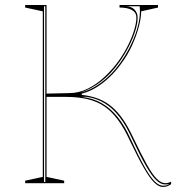

<svg xmlns="http://www.w3.org/2000/svg" viewBox="-20 -728 705 763"><path d="M627 15Q611 15 593 -2.5Q575 -20 551.5 -61Q528 -102 495 -171Q473 -219 448.5 -252Q424 -285 395 -305Q366 -325 328 -334Q290 -343 241 -343H165V-25L235 -10V0H80V-10L150 -25V-683L80 -698V-708H165V-356Q188 -356 210.5 -357Q233 -358 255 -358Q293 -358 328.5 -375.5Q364 -393 395 -422Q426 -451 450 -484Q473 -516 489 -548.5Q505 -581 513.5 -609.5Q522 -638 522 -658Q522 -678 504.5 -688Q487 -698 455 -698V-708H608V-698L541 -683Q541 -658 532 -623Q523 -588 505.5 -549Q488 -510 461 -474Q441 -446 416 -422Q391 -398 363.5 -381Q336 -364 305 -356V-351Q341 -347 370 -336Q399 -325 423.5 -304.5Q448 -284 469 -253.5Q490 -223 510 -180Q542 -113 564 -73.5Q586 -34 603.5 -17Q621 0 637 0Q648 0 660 -6V4Q654 8 648.5 10.5Q643 13 637.5 14Q632 15 627 15ZM480 -703Q502 -703 514.5 -690Q527 -677 527 -658Q527 -636 518 -606.5Q509 -577 492.5 -544.5Q476 -512 455 -482Q421 -434 382 -404Q343 -374 299 -360Q342 -370 383 -400.5Q424 -431 457 -477Q497 -533 518.5 -593.5Q540 -654 535 -703ZM305 -343Q349 -338 383.5 -318.5Q418 -299 447 -263.5Q476 -228 500 -174Q532 -105 554.5 -65Q577 -25 594.5 -7.5Q612 10 628 10Q645 10 652 3Q650 4 645.5 4.5Q641 5 635 5Q619 5 601 -12Q583 -29 560 -69Q537 -109 505 -177Q482 -228 455.5 -262.5Q429 -297 397 -317Q365 -337 325 -343ZM155 -5H160V-703H155Z"/></svg>

Font: Kalnia Glaze Thin Thin
Style: Regular
Weight: 250
Version: Version 1.110